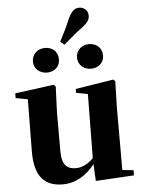

<svg xmlns="http://www.w3.org/2000/svg" viewBox="-64 -1035 819 1102"><g transform="rotate(-5 345.5 -484.0)"><path d="M219 -630C259 -630 293 -656 293 -700C293 -746 259 -772 219 -772C179 -772 143 -746 143 -700C143 -656 179 -630 219 -630ZM309 -799 332 -781 404 -842C468 -888 485 -905 485 -936C485 -968 459 -985 434 -985C402 -985 382 -963 352 -886ZM472 -630C512 -630 547 -656 547 -700C547 -746 512 -772 472 -772C433 -772 397 -746 397 -700C397 -656 433 -630 472 -630ZM443 14 664 1V-29L600 -35V-393L604 -547L593 -557L374 -522V-500L441 -487L437 -118C408 -88 373 -69 335 -69C286 -69 255 -94 255 -174V-393L261 -547L248 -557L26 -527V-500L95 -487L92 -189C90 -37 153 17 253 17C330 17 391 -24 438 -83Z"/></g></svg>

Font: GenKiMin2 TW H
Style: Regular
Weight: 900
Version: Version 2.100;PS 2.1;hotconv 16.6.51;makeotf.lib2.5.65220 DE